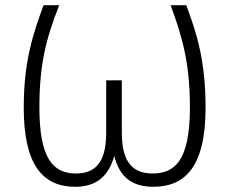

<svg xmlns="http://www.w3.org/2000/svg" viewBox="-20 -705 879 736"><path d="M694 -685H634C683 -554 708 -453 708 -292C708 -85 647 -40 565 -40C498 -40 447 -73 447 -195V-397H387V-195C387 -74 338 -40 271 -40C182 -40 131 -99 131 -294C131 -453 155 -554 207 -685H147C107 -576 71 -471 71 -292C71 -70 146 11 268 11C349 11 396 -29 418 -107C438 -29 483 11 568 11C684 11 768 -59 768 -291C768 -471 735 -576 694 -685Z"/></svg>

Font: FiraGO Light
Style: Regular
Weight: 300
Designer: bBox Type
Foundry: bBox Type GmbH
Version: Version 1.001;PS 001.001;hotconv 1.0.88;makeotf.lib2.5.64775